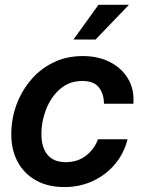

<svg xmlns="http://www.w3.org/2000/svg" viewBox="-20 -758 584 790"><path d="M245.1 11.7Q177.7 11.7 128.7 -15.4Q79.6 -42.5 53 -91.6Q26.4 -140.6 26.4 -205.6Q26.4 -267.6 47.1 -325Q67.9 -382.3 106.4 -428.2Q145 -474.1 199.2 -500.7Q253.4 -527.3 320.8 -527.3Q384.3 -527.3 432.9 -502.4Q481.4 -477.5 507.3 -433.3Q533.2 -389.2 528.8 -331.1H407.7Q407.7 -370.6 387.5 -397.7Q367.2 -424.8 318.8 -424.8Q265.1 -424.8 227.5 -392.1Q189.9 -359.4 170.2 -309.1Q150.4 -258.8 150.4 -205.1Q150.4 -151.9 175.5 -121.3Q200.7 -90.8 250 -90.8Q299.3 -90.8 333.5 -117.2Q367.7 -143.6 383.3 -185.1H504.9Q490.7 -127.9 453.9 -83.5Q417 -39.1 363 -13.7Q309.1 11.7 245.1 11.7ZM282.2 -595.2 385.3 -738.3H510.7L373 -595.2Z"/></svg>

Font: Inter Display SemiBold
Style: Italic
Weight: 600
Italic angle: -9.39999°
Designer: Rasmus Andersson
Foundry: rsms
Version: Version 4.000;git-a52131595